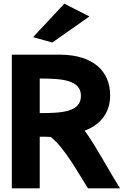

<svg xmlns="http://www.w3.org/2000/svg" viewBox="-20 -1009 677 1039"><path d="M159 -808 263 -779 464 -920 328 -989ZM576 -493C576 -626 482 -710 313 -713H44V10H195V-269H217C230 -269 240 -269 254 -268C329 -211 406 -68 456 10H630L620 -5C577 -73 493 -229 438 -302C512 -329 576 -388 576 -493ZM195 -397V-584C315 -584 418 -577 418 -490C418 -402 313 -397 195 -397Z"/></svg>

Font: Bluebird
Style: SfBdExt
Weight: 700
Designer: Jasper
Foundry: Cannot Into Space Fonts
Version: Version 0.98